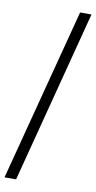

<svg xmlns="http://www.w3.org/2000/svg" viewBox="-97 -801 483 964"><g transform="rotate(10 144.0 -319.5)"><path d="M59 121 288 -760H230L0 121Z"/></g></svg>

Font: Liu Chibing Harmony Marks (Sposobin) Font
Style: Regular
Weight: 400
Designer: Liu Chibing
Foundry: Liu Chibing
Version: Version 1.003